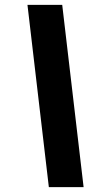

<svg xmlns="http://www.w3.org/2000/svg" viewBox="-20 -740 430 790"><path d="M93 -720H236L324 30H181Z"/></svg>

Font: Radio Canada
Style: Bold Italic
Weight: 700
Italic angle: -12°
Designer: Charles Daoud, Etienne Aubert Bonn, Alexandre Saumier Demers, Jacques Le Bailly
Foundry: Radio-Canada
Version: Version 2.104; ttfautohint (v1.8.4.7-5d5b);gftools[0.9.28.de